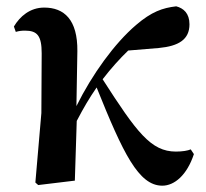

<svg xmlns="http://www.w3.org/2000/svg" viewBox="-20 -572 653 608"><path d="M494 16C532 16 572 -17 594 -84L584 -99C575 -95 558 -92 537 -92C458 -92 413 -153 305 -321C332 -356 359 -386 386 -412L483 -420C546 -426 580 -447 580 -495C580 -530 561 -546 538 -552C495 -547 460 -535 411 -493C343 -435 272 -337 222 -236L225 -410C226 -510 183 -548 120 -548C75 -548 43 -520 24 -488L30 -471C40 -474 49 -475 59 -475C98 -475 112 -459 112 -403L111 -214L92 6L101 14L217 0L223 -189C246 -233 262 -260 286 -295C370 -86 419 16 494 16Z"/></svg>

Font: GenRyuMin2 TW B
Style: Regular
Weight: 700
Version: Version 2.100;PS 2.1;hotconv 16.6.51;makeotf.lib2.5.65220 DE